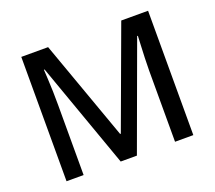

<svg xmlns="http://www.w3.org/2000/svg" viewBox="-120 -875 1158 1036"><g transform="rotate(-20 459.0 -357.0)"><path d="M406 0 190 -607H186Q187 -586 189 -552.5Q191 -519 192 -480Q193 -441 193 -403V0H95V-714H249L454 -141H458L669 -714H823V0H718V-409Q718 -443 719.5 -480.5Q721 -518 722.5 -551Q724 -584 725 -606H721L499 0Z"/></g></svg>

Font: Noto Sans Telugu Medium
Style: Regular
Weight: 500
Designer: Jelle Bosma - Monotype Design Team
Foundry: Monotype Imaging Inc.
Version: Version 2.005; ttfautohint (v1.8.4.7-5d5b)